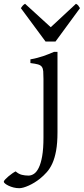

<svg xmlns="http://www.w3.org/2000/svg" viewBox="-137 -740 438 1004"><path d="M163.6 -48.3Q163.6 7.8 156.5 47.1Q149.4 86.4 137 114Q124.5 141.6 107.4 160.6Q90.3 179.7 70.8 195.3Q57.6 205.6 43 214.6Q28.3 223.6 13.7 230.2Q-1 236.8 -13.9 240.5Q-26.9 244.1 -36.1 244.1Q-51.3 244.1 -65.7 240.5Q-80.1 236.8 -91.6 231.4Q-103 226.1 -110.1 220.2Q-117.2 214.4 -117.2 210.4Q-117.2 206.1 -110.1 198.5Q-103 190.9 -93.3 182.6Q-83.5 174.3 -73 167Q-62.5 159.7 -55.2 156.2Q-39.6 169.9 -22.9 174.1Q-6.3 178.2 12.2 178.2Q26.4 178.2 40.3 169.2Q54.2 160.2 65.4 137.7Q76.7 115.2 83.5 76.7Q90.3 38.1 90.3 -21V-327.1Q90.3 -352.1 89.1 -367.2Q87.9 -382.3 81.5 -390.9Q75.2 -399.4 61.3 -403.3Q47.4 -407.2 22 -410.2V-429.7Q42.5 -433.1 58.3 -437.5Q74.2 -441.9 88.6 -446.5Q103 -451.2 116.5 -456.8Q129.9 -462.4 145.5 -468.8H163.6ZM153.3 -522.9H101.1L-27.8 -697.3Q-24.4 -702.1 -22 -705.6Q-19.5 -709 -17.3 -711.4Q-15.1 -713.9 -12.5 -715.8Q-9.8 -717.8 -5.9 -720.2L128.4 -597.7L260.3 -720.2Q268.6 -715.8 272 -711.4Q275.4 -707 281.2 -697.3Z"/></svg>

Font: Akkhara
Style: Regular
Weight: 400
Designer: J. Victor Gaultney
Version: Version 1.00 June 13, 2006, initial release